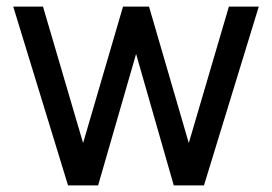

<svg xmlns="http://www.w3.org/2000/svg" viewBox="-20 -560 821 580"><path d="M504.9 0 391.1 -397 276.4 0H185.5L20 -540H109.9L231 -127.9L351.6 -540H430.2L550.3 -127.9L671.4 -540H761.7L596.2 0Z"/></svg>

Font: Vela Sans Med
Style: Regular
Weight: 500
Designer: Principal design: Mikhail Sharanda - project Manrope.
Design modification: Ravid Balaliev
Foundry: Mikhail Sharanda
Version: Version 1.001